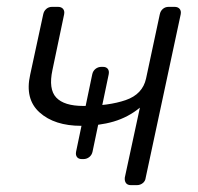

<svg xmlns="http://www.w3.org/2000/svg" viewBox="-20 -540 577 560"><path d="M362 0Q352 0 347.5 -6Q343 -12 344 -22L388 -226Q354 -198 311.5 -185.5Q269 -173 217 -173Q139 -173 95.5 -212Q52 -251 68 -322L106 -498Q108 -508 115 -514Q122 -520 132 -520H149Q159 -520 164 -514Q169 -508 167 -498L133 -336Q121 -280 144 -255.5Q167 -231 223 -231Q297 -231 346.5 -248Q396 -265 406 -311L446 -498Q448 -508 455 -514Q462 -520 472 -520H489Q499 -520 504 -514Q509 -508 507 -498L405 -22Q404 -12 396.5 -6Q389 0 379 0ZM219 -76Q209 -76 204.5 -82Q200 -88 202 -98L249 -323Q251 -333 258.5 -339Q266 -345 276 -345H280Q290 -345 294.5 -339Q299 -333 297 -323L250 -98Q248 -88 240.5 -82Q233 -76 223 -76Z"/></svg>

Font: Rubik Light Light
Style: Italic
Weight: 300
Italic angle: -12°
Version: Version 2.104